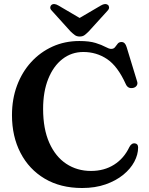

<svg xmlns="http://www.w3.org/2000/svg" viewBox="-20 -923 746 962"><path d="M672 -184Q672 -148.5 653 -112.8Q634 -77 597.5 -47.2Q561 -17.5 509 0.8Q457 19 391.5 19Q283 19 204.2 -27.8Q125.5 -74.5 82.8 -157Q40 -239.5 40 -346Q40 -426.5 65.2 -494.2Q90.5 -562 136.2 -612Q182 -662 243.5 -689.8Q305 -717.5 377.5 -717.5Q427.5 -717.5 458.8 -707.8Q490 -698 508.2 -688Q526.5 -678 537 -678Q549.5 -678 556.2 -686.5Q563 -695 569.5 -703.8Q576 -712.5 589 -712.5Q607 -712.5 614.5 -687L667 -515Q671 -503.5 665 -494.2Q659 -485 647 -482.5Q621 -477 610 -502Q569.5 -591.5 516.5 -627Q463.5 -662.5 397.5 -662.5Q338.5 -662.5 293 -627.2Q247.5 -592 221.8 -528Q196 -464 196 -377.5Q196 -277 227 -207.5Q258 -138 312.2 -102.2Q366.5 -66.5 436 -66.5Q502 -66.5 551.5 -97.8Q601 -129 628 -186Q639 -207.5 657 -204.5Q672 -202 672 -184ZM424.5 -765.5Q413 -754 403.5 -747Q394 -740 379.5 -740Q365 -740 355.2 -747Q345.5 -754 333.5 -765.5L240 -869Q231 -878 231.8 -886Q232.5 -894 237.5 -898Q250.5 -908.5 272.5 -895.5L379 -833L485.5 -895.5Q507.5 -908.5 521 -898Q526 -894 526.5 -886Q527 -878 518.5 -869Z"/></svg>

Font: Fraunces 9pt SemiBold
Style: Regular
Weight: 600
Version: Version 1.000;[b76b70a41]